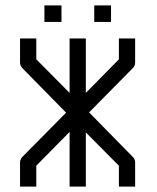

<svg xmlns="http://www.w3.org/2000/svg" viewBox="-20 -739 580 709"><path d="M237 -597H297V-396L419 -520V-597H479V-508Q479 -496 470 -487L309 -324L470 -160Q479 -151 479 -139V-50H419V-127L297 -250V-50H237V-252L114 -127V-50H54V-139Q54 -151 63 -160L224 -323L63 -487Q54 -496 54 -508V-597H114V-520L237 -396ZM144 -719H207V-658H144ZM328 -719H390V-658H328Z"/></svg>

Font: 3270 Nerd Font
Style: Regular
Weight: 400
Monospace: yes
Version: Version 3.0.1;Nerd Fonts 3.3.0